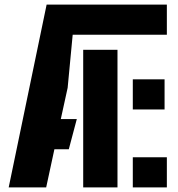

<svg xmlns="http://www.w3.org/2000/svg" viewBox="-20 -820 778 840"><path d="M18 0 184 -800H710V-668H298L276 -436L246 -299H316L281 -167H218L182 0ZM344 0V-602H494V0ZM561 -341V-473H700V-341ZM561 0V-132H710V0Z"/></svg>

Font: Big Shoulders Stencil Text Black
Style: Regular
Weight: 900
Designer: Patric King
Foundry: XO Type Co
Version: Version 1.000